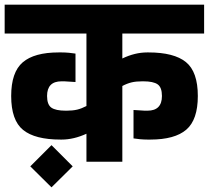

<svg xmlns="http://www.w3.org/2000/svg" viewBox="-30 -694 896 824"><path d="M0 0ZM495 -550V-443Q549 -469 602 -469H607Q717 -469 768 -427.5Q819 -386 819 -282Q819 -180 769.5 -137.5Q720 -95 615 -95H603Q588 -95 571 -96.5Q554 -98 543 -100V-222Q588 -219 591 -219H603Q665 -219 665 -282Q665 -319 646.5 -332Q628 -345 585 -345H581Q554 -345 535 -340.5Q516 -336 495 -325V0H341V-120Q286 -95 235 -95H230Q120 -95 69 -136.5Q18 -178 18 -282Q18 -384 67.5 -426.5Q117 -469 222 -469H234Q249 -469 266 -467.5Q283 -466 294 -464V-342Q249 -345 246 -345H234Q172 -345 172 -282Q172 -245 190.5 -232Q209 -219 252 -219H256Q282 -219 301 -223.5Q320 -228 341 -239V-550H-10V-674H846V-550ZM100 20 191 -71 282 20 191 110Z"/></svg>

Font: Biryani Heavy
Style: Regular
Weight: 900
Designer: Dan Reynolds and Mathieu Réguer
Foundry: Dan Reynolds and Mathieu Réguer
Version: Version 1.003; ttfautohint (v1.1) -l 5 -r 5 -G 72 -x 0 -D la